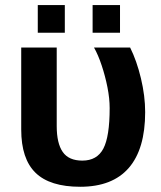

<svg xmlns="http://www.w3.org/2000/svg" viewBox="-20 -712 622 742"><path d="M541 -278.8Q541 -136.2 477.8 -63.2Q414.6 9.8 290 9.8Q172.9 9.8 117.4 -44.2Q62 -98.1 62 -211.4V-528.3H199.2V-224.6Q199.2 -158.2 222.4 -124.8Q245.6 -91.3 298.3 -91.3Q355 -91.3 379.4 -137.7Q403.8 -184.1 403.8 -294.4Q403.8 -331.1 395.3 -374.5Q386.7 -418 373 -459Q359.4 -500 343.3 -528.3H482.9Q508.3 -477.5 524.7 -409.2Q541 -340.8 541 -278.8ZM443.8 -692.4V-585.4H337.9V-692.4ZM230.5 -692.4V-585.4H126V-692.4Z"/></svg>

Font: Arimo
Style: Bold
Weight: 700
Designer: Steve Matteson
Foundry: Monotype Imaging Inc.
Version: Version 1.33